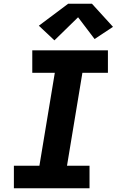

<svg xmlns="http://www.w3.org/2000/svg" viewBox="-20 -1003 640 1023"><path d="M54 0V-120H190L272 -615H152V-735H555V-615H419L337 -120H457V0ZM270 -788 187 -866 343 -983H470L582 -860L484 -795L396 -911Z"/></svg>

Font: Iosevka Slab HvExObl
Style: Regular
Weight: 900
Width: 7
Italic angle: -9°
Monospace: yes
Designer: Belleve Invis
Foundry: Belleve Invis
Version: Version 11.1.1; ttfautohint (v1.8.3)